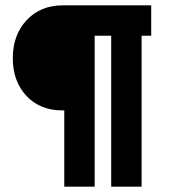

<svg xmlns="http://www.w3.org/2000/svg" viewBox="-20 -700 639 720"><path d="M397 0V-566H335V0H221V-286H214Q130 -286 79 -340.5Q28 -395 28 -482Q28 -569 80 -624.5Q132 -680 216 -680H547V-566H511V0Z"/></svg>

Font: Titillium Web[RUS by Daymarius]
Style: Bold
Weight: 700
Designer: Cyrillization by Daymarius
Foundry: Cyrillization by Daymarius
Version: Version 1.002 September 11, 2018